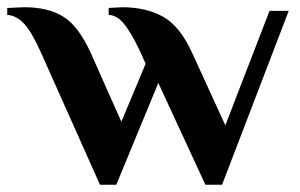

<svg xmlns="http://www.w3.org/2000/svg" viewBox="-34 -500 829 530"><path d="M242 10 79 -355Q54 -411 33 -434Q12 -457 -14 -459V-478Q-11 -478 -1.5 -478.5Q8 -479 19 -479.5Q30 -480 34 -480Q98 -480 140 -454.5Q182 -429 216 -355L301 -164L368 -324Q345 -377 328 -405.5Q311 -434 297 -446Q283 -458 266 -459V-478Q270 -478 283.5 -479Q297 -480 304 -480Q368 -480 415 -454.5Q462 -429 496 -355L588 -154L710 -470H763L579 10H533L403 -271L287 10Z"/></svg>

Font: El Messiri
Style: Regular
Weight: 400
Designer: Mohamed Gaber
Foundry: Kief Type Foundry
Version: Version 2.020